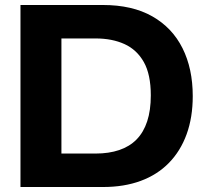

<svg xmlns="http://www.w3.org/2000/svg" viewBox="-20 -749 820 769"><path d="M62 0V-729H392Q510 -729 590 -683.5Q670 -638 711 -556Q752 -474 752 -364Q752 -279 727.5 -211.5Q703 -144 656.5 -96.5Q610 -49 543.5 -24.5Q477 0 393 0ZM226 -134H363Q416 -134 457.5 -148Q499 -162 527 -190.5Q555 -219 569.5 -263Q584 -307 584 -367Q584 -451 556 -500.5Q528 -550 478.5 -572.5Q429 -595 363 -595H226Z"/></svg>

Font: Mona Sans SemiExpanded
Style: Bold
Weight: 700
Width: 6
Designer: Deni Anggara
Foundry: GitHub
Version: Version 2.000